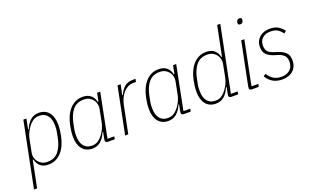

<svg xmlns="http://www.w3.org/2000/svg" viewBox="-97 -1251 3196 1962"><g transform="rotate(-20 1501.0 -270.0)"><path d="M141 -508H174L152 -397H159Q182 -454 219.5 -487Q257 -520 311 -520Q347 -520 375 -507Q403 -494 421.5 -470Q440 -446 449.5 -413Q459 -380 459 -340Q459 -310 455.5 -279.5Q452 -249 446 -220Q436 -169 417 -126.5Q398 -84 370.5 -53Q343 -22 307 -5Q271 12 227 12Q173 12 140.5 -15.5Q108 -43 98 -90H91L33 200H-1ZM227 -18Q304 -18 347.5 -71Q391 -124 409 -218L420 -274Q423 -290 424 -305.5Q425 -321 425 -340Q425 -373 418 -400.5Q411 -428 396 -448Q381 -468 358 -479Q335 -490 304 -490Q276 -490 254 -480Q232 -470 209 -447Q184 -422 162.5 -382.5Q141 -343 132 -297L105 -160Q100 -137 105.5 -112Q111 -87 126.5 -66Q142 -45 167 -31.5Q192 -18 227 -18Z M877 0Q848 0 848 -23Q848 -32 851 -46L864 -111H857Q834 -54 796.5 -21Q759 12 705 12Q669 12 641 -1Q613 -14 594.5 -38Q576 -62 566.5 -95Q557 -128 557 -168Q557 -198 560.5 -228.5Q564 -259 570 -288Q580 -339 599 -381.5Q618 -424 645.5 -455Q673 -486 709 -503Q745 -520 789 -520Q843 -520 875.5 -492.5Q908 -465 918 -418H925L943 -508H977L882 -30H956L950 0ZM712 -18Q740 -18 762 -28Q784 -38 807 -61Q832 -86 853.5 -125.5Q875 -165 884 -211L911 -348Q915 -371 910 -396Q905 -421 889.5 -442Q874 -463 849 -476.5Q824 -490 789 -490Q712 -490 668.5 -437Q625 -384 607 -290L596 -234Q593 -218 592 -202.5Q591 -187 591 -168Q591 -135 598 -107.5Q605 -80 620 -60Q635 -40 657.5 -29Q680 -18 712 -18Z M1063 0 1165 -508H1199L1176 -397H1183Q1205 -448 1239.5 -478Q1274 -508 1333 -508H1361L1354 -476H1324Q1291 -476 1263.5 -461.5Q1236 -447 1215 -422.5Q1194 -398 1179 -365.5Q1164 -333 1157 -297L1097 0Z M1703 0Q1674 0 1674 -23Q1674 -32 1677 -46L1690 -111H1683Q1660 -54 1622.5 -21Q1585 12 1531 12Q1495 12 1467 -1Q1439 -14 1420.5 -38Q1402 -62 1392.5 -95Q1383 -128 1383 -168Q1383 -198 1386.5 -228.5Q1390 -259 1396 -288Q1406 -339 1425 -381.5Q1444 -424 1471.5 -455Q1499 -486 1535 -503Q1571 -520 1615 -520Q1669 -520 1701.5 -492.5Q1734 -465 1744 -418H1751L1769 -508H1803L1708 -30H1782L1776 0ZM1538 -18Q1566 -18 1588 -28Q1610 -38 1633 -61Q1658 -86 1679.5 -125.5Q1701 -165 1710 -211L1737 -348Q1741 -371 1736 -396Q1731 -421 1715.5 -442Q1700 -463 1675 -476.5Q1650 -490 1615 -490Q1538 -490 1494.5 -437Q1451 -384 1433 -290L1422 -234Q1419 -218 1418 -202.5Q1417 -187 1417 -168Q1417 -135 1424 -107.5Q1431 -80 1446 -60Q1461 -40 1483.5 -29Q1506 -18 1538 -18Z M2219 0Q2191 0 2191 -23Q2191 -32 2194 -46L2207 -111H2200Q2177 -54 2139.5 -21Q2102 12 2048 12Q2012 12 1984 -1Q1956 -14 1937.5 -38Q1919 -62 1909.5 -95Q1900 -128 1900 -168Q1900 -198 1903.5 -228.5Q1907 -259 1913 -288Q1923 -339 1942 -381.5Q1961 -424 1988.5 -455Q2016 -486 2052 -503Q2088 -520 2132 -520Q2186 -520 2218.5 -492.5Q2251 -465 2261 -418H2268L2333 -740H2367L2224 -30H2298L2292 0ZM2055 -18Q2083 -18 2105 -28Q2127 -38 2150 -61Q2175 -86 2196.5 -125.5Q2218 -165 2227 -211L2254 -348Q2258 -371 2253 -396Q2248 -421 2232.5 -442Q2217 -463 2192 -476.5Q2167 -490 2132 -490Q2055 -490 2011.5 -437Q1968 -384 1950 -290L1939 -234Q1936 -218 1935 -202.5Q1934 -187 1934 -168Q1934 -135 1941 -107.5Q1948 -80 1963 -60Q1978 -40 2000.5 -29Q2023 -18 2055 -18Z M2559 -665Q2534 -665 2534 -685Q2534 -691 2537 -703Q2544 -726 2568 -726Q2593 -726 2593 -706Q2593 -700 2590 -688Q2583 -665 2559 -665ZM2443 0Q2414 0 2414 -23Q2414 -32 2417 -46L2510 -508H2544L2448 -30H2522L2516 0Z M2773 12Q2713 12 2671.5 -11.5Q2630 -35 2600 -83L2625 -102Q2654 -58 2688 -37.5Q2722 -17 2773 -17Q2828 -17 2863.5 -47.5Q2899 -78 2899 -136Q2899 -176 2879 -199.5Q2859 -223 2817 -237L2773 -251Q2722 -267 2694 -295.5Q2666 -324 2666 -379Q2666 -412 2678 -438Q2690 -464 2711 -482.5Q2732 -501 2760.5 -510.5Q2789 -520 2822 -520Q2879 -520 2913 -499Q2947 -478 2973 -444L2948 -423Q2928 -452 2899.5 -471.5Q2871 -491 2820 -491Q2766 -491 2733 -461.5Q2700 -432 2700 -381Q2700 -343 2717 -319.5Q2734 -296 2781 -281L2825 -267Q2874 -251 2903.5 -222.5Q2933 -194 2933 -138Q2933 -101 2920.5 -73Q2908 -45 2886 -26Q2864 -7 2835 2.5Q2806 12 2773 12Z"/></g></svg>

Font: IBM Plex Sans Condensed ExtraLight
Style: Italic
Weight: 200
Width: 3
Italic angle: -11°
Designer: Mike Abbink, Paul van der Laan, Pieter van Rosmalen
Foundry: Bold Monday
Version: Version 1.3